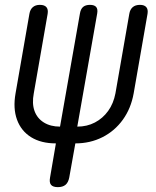

<svg xmlns="http://www.w3.org/2000/svg" viewBox="-20 -760 640 790"><path d="M218 10Q198 10 190 0.5Q182 -9 186 -30L210 -170Q149 -170 108 -195.5Q67 -221 50 -267.5Q33 -314 44 -376L101 -703Q104 -721 115 -730.5Q126 -740 144 -740Q163 -740 171 -730.5Q179 -721 176 -703L119 -376Q111 -334 122 -303.5Q133 -273 160.5 -256Q188 -239 227 -239L309 -705Q312 -723 322 -731.5Q332 -740 350 -740Q368 -740 375.5 -731.5Q383 -723 380 -705L298 -239Q338 -239 370.5 -256Q403 -273 425 -303.5Q447 -334 455 -376L512 -703Q515 -721 526 -730.5Q537 -740 556 -740Q574 -740 582 -730.5Q590 -721 587 -703L530 -376Q519 -314 485.5 -267.5Q452 -221 401.5 -195.5Q351 -170 290 -170L265 -30Q261 -9 249.5 0.5Q238 10 218 10Z"/></svg>

Font: Maple Mono NL Light
Style: Italic
Weight: 300
Italic angle: -10°
Monospace: yes
Designer: subframe7536
Version: Version 7.000